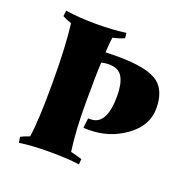

<svg xmlns="http://www.w3.org/2000/svg" viewBox="-104 -651 756 762"><g transform="rotate(20 273.5 -270.5)"><path d="M251 -403Q248 -347 248 -230Q248 -113 260 -29Q282 -24 308 -16L306 7Q256 0 181 0Q106 0 53 8L49 -16Q62 -23 86 -31Q97 -100 97 -258Q97 -416 85 -509Q63 -516 47 -525L50 -549Q110 -540 179 -540Q248 -540 305 -548L307 -526Q287 -517 259 -511Q256 -496 253 -447L304 -448Q431 -448 478 -412Q519 -379 519 -306.5Q519 -234 451 -184.5Q383 -135 296 -135Q281 -135 273 -136L278 -177H288Q356 -177 356 -300Q356 -351 340 -379Q324 -407 282 -407Q269 -407 251 -403Z"/></g></svg>

Font: Almendra SC
Style: Bold
Weight: 700
Designer: Ana Sanfelippo
Foundry: Ana Sanfelippo
Version: Version 1.003